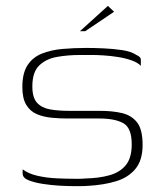

<svg xmlns="http://www.w3.org/2000/svg" viewBox="-20 -627 557 653"><path d="M57 -51Q77 -36 108 -29Q139 -22 173 -20.5Q207 -19 231 -19Q241 -19 251 -19Q261 -19 270 -20Q317 -21 352.5 -31Q388 -41 408 -65.5Q428 -90 428 -136Q428 -192 399.5 -208Q371 -224 318 -224Q301 -224 283.5 -224Q266 -224 247.5 -224Q229 -224 210 -224Q184 -224 156.5 -226.5Q129 -229 106 -238.5Q83 -248 69.5 -270Q56 -292 56 -331Q56 -378 73.5 -405Q91 -432 122 -444.5Q153 -457 192 -460.5Q231 -464 274 -464Q300 -464 333 -462.5Q366 -461 396 -456.5Q426 -452 444 -440Q451 -437 455 -433Q459 -429 459 -423Q459 -420 459 -416.5Q459 -413 459 -409.5Q459 -406 459 -403Q449 -414 428 -421.5Q407 -429 382 -433Q357 -437 333.5 -438.5Q310 -440 296 -440H252Q211 -440 174 -433.5Q137 -427 113.5 -404.5Q90 -382 90 -333Q90 -295 106 -277.5Q122 -260 150 -255Q178 -250 215 -250Q244 -250 270 -250Q296 -250 320 -250Q362 -250 394.5 -242.5Q427 -235 446 -211Q465 -187 465 -134Q465 -82 440.5 -52.5Q416 -23 374.5 -10.5Q333 2 281 5Q268 6 254.5 6Q241 6 227 6Q211 6 183 4.5Q155 3 126 -1.5Q97 -6 77 -14Q57 -22 57 -37ZM252 -521 347 -607 368 -587 270 -521Z"/></svg>

Font: Genos Thin ExtraLight
Style: Regular
Weight: 250
Version: Version 1.010